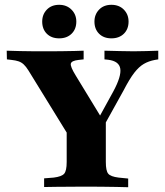

<svg xmlns="http://www.w3.org/2000/svg" viewBox="-20 -783 692 803"><path d="M300.8 -160.5 99.2 -487.9Q88.7 -504.8 79 -513.7Q69.4 -522.6 57.3 -526.6Q45.2 -530.6 29 -532.3L8.9 -534.7L8.1 -571Q30.6 -570.2 64.1 -569.4Q97.6 -568.5 126.6 -568.5H138.7H148.4Q171 -568.5 196 -568.5Q221 -568.5 245.6 -569Q270.2 -569.4 291.9 -569.8Q313.7 -570.2 329.8 -571V-534.7L308.1 -532.3Q279 -529 276.2 -516.9Q273.4 -504.8 296.8 -466.9L411.3 -279L373.4 -254L454 -400.8Q487.9 -463.7 483.1 -495.6Q478.2 -527.4 432.3 -533.1L416.9 -534.7V-571Q452.4 -570.2 481.5 -569.4Q510.5 -568.5 538.7 -568.5Q566.9 -568.5 591.9 -569.4Q616.9 -570.2 641.9 -571V-534.7L627.4 -532.3Q601.6 -527.4 581.5 -515.7Q561.3 -504 541.5 -478.6Q521.8 -453.2 496.8 -404.8L361.3 -160.5ZM328.2 -2.4Q301.6 -2.4 272.2 -2Q242.7 -1.6 214.1 -1.6Q185.5 -1.6 164.5 -0.8V-37.1L204.8 -40.3Q237.9 -44.4 248.4 -56.5Q258.9 -68.5 258.9 -105.6V-250.8L348.4 -200.8L422.6 -314.5V-105.6Q422.6 -68.5 432.7 -56.5Q442.7 -44.4 475.8 -40.3L516.1 -36.3V0Q495.2 -0.8 466.5 -1.2Q437.9 -1.6 408.5 -2Q379 -2.4 352.4 -2.4H340.3ZM227.4 -622.6Q195.2 -622.6 175.8 -641.9Q156.5 -661.3 156.5 -692.7Q156.5 -722.6 175.8 -742.7Q195.2 -762.9 227.4 -762.9Q258.9 -762.9 279 -742.7Q299.2 -722.6 299.2 -692.7Q299.2 -661.3 279.4 -641.9Q259.7 -622.6 227.4 -622.6ZM446 -622.6Q413.7 -622.6 394.4 -641.9Q375 -661.3 375 -692.7Q375 -722.6 394.4 -742.7Q413.7 -762.9 446 -762.9Q478.2 -762.9 498 -742.7Q517.7 -722.6 517.7 -692.7Q517.7 -661.3 498 -641.9Q478.2 -622.6 446 -622.6Z"/></svg>

Font: Playfair 9pt Black
Style: Regular
Weight: 900
Designer: Claus Eggers Sørensen
Foundry: Claus Eggers Sørensen
Version: Version 2.203